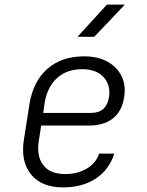

<svg xmlns="http://www.w3.org/2000/svg" viewBox="-20 -805 640 835"><path d="M255 10Q160 10 114.5 -47Q69 -104 84 -198L108 -352Q124 -451 186 -505.5Q248 -560 346 -560Q406 -560 448 -536.5Q490 -513 509 -473Q528 -433 520 -383Q511 -322 471.5 -290.5Q432 -259 368 -259H159L149 -194Q138 -126 168 -87Q198 -48 264 -48Q317 -48 357 -71.5Q397 -95 411 -137H477Q455 -67 396.5 -28.5Q338 10 255 10ZM168 -314H377Q443 -314 454 -383Q462 -434 431 -469Q400 -504 337 -504Q270 -504 227.5 -465Q185 -426 174 -356ZM317 -645 445 -785H523L390 -645Z"/></svg>

Font: JetBrains Mono NL ExtraLight
Style: Italic
Weight: 200
Italic angle: -9°
Monospace: yes
Designer: Philipp Nurullin, Konstantin Bulenkov
Foundry: JetBrains
Version: Version 2.305; ttfautohint (v1.8.4.7-5d5b)